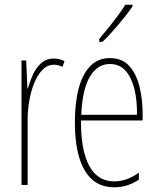

<svg xmlns="http://www.w3.org/2000/svg" viewBox="-20 -783 670 813"><path d="M208 -535Q218 -535 230.5 -532.5Q243 -530 253 -524L245 -500Q239 -503 229 -506Q219 -509 208 -509Q181 -509 160 -487.5Q139 -466 125 -431.5Q111 -397 104 -356.5Q97 -316 97 -277V0H71V-527H91L96 -409H98Q106 -436 118.5 -465Q131 -494 153 -514.5Q175 -535 208 -535Z M445 -537Q498 -537 528 -503Q558 -469 571 -415Q584 -361 584 -301V-273H323Q322 -148 357.5 -81.5Q393 -15 464 -15Q490 -15 516 -24Q542 -33 568 -52V-22Q547 -8 521 1Q495 10 464 10Q407 10 370 -23Q333 -56 315 -117.5Q297 -179 297 -264Q297 -347 313 -408Q329 -469 362 -503Q395 -537 445 -537ZM445 -512Q393 -512 361 -459Q329 -406 324 -297H560Q561 -356 549.5 -404.5Q538 -453 512.5 -482.5Q487 -512 445 -512ZM541 -756Q529 -738 513 -717.5Q497 -697 479.5 -676.5Q462 -656 445.5 -638Q429 -620 414 -606H400V-618Q423 -645 441.5 -668Q460 -691 477 -714Q494 -737 511 -763H541Z"/></svg>

Font: Noto Sans Khmer ExtraCondensed Thin
Style: Regular
Weight: 250
Width: 2
Designer: Danh Hong and the Monotype Design Team
Foundry: Monotype Imaging Inc.
Version: Version 2.004